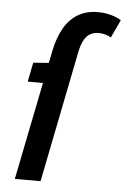

<svg xmlns="http://www.w3.org/2000/svg" viewBox="-52 -757 524 795"><g transform="rotate(5 210.0 -359.0)"><path d="M40 0 150 -548Q161 -599 183 -637.5Q205 -676 240 -697Q275 -718 323 -718Q351 -718 375.5 -711.5Q400 -705 420 -693L385 -618Q376 -624 362.5 -628Q349 -632 333 -632Q303 -632 284.5 -612.5Q266 -593 257 -551L147 0ZM58 -406 74 -486 140 -491H194L177 -406Z"/></g></svg>

Font: Source Sans 3 SemiBold
Style: Italic
Weight: 600
Italic angle: -11°
Designer: Paul D. Hunt
Foundry: Adobe
Version: Version 3.046;hotconv 1.0.118;makeotfexe 2.5.65603